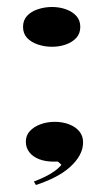

<svg xmlns="http://www.w3.org/2000/svg" viewBox="-20 -448 304 550"><path d="M83 82 77 72Q93 66 108.5 58.5Q124 51 136.5 42Q149 33 156 24L146 15H134Q110 15 92 8Q74 1 64 -12Q54 -25 54 -42Q54 -60 65.5 -72.5Q77 -85 96 -92Q115 -99 137 -99Q159 -99 177.5 -92Q196 -85 207 -72Q218 -59 218 -40Q218 -21 208 -3Q198 15 180 31Q162 47 137.5 59.5Q113 72 83 82ZM129 -428Q150 -428 168.5 -421.5Q187 -415 198.5 -402.5Q210 -390 210 -371Q210 -352 198.5 -339.5Q187 -327 168.5 -320.5Q150 -314 129 -314Q108 -314 88.5 -320.5Q69 -327 57.5 -339.5Q46 -352 46 -371Q46 -390 57.5 -402.5Q69 -415 88.5 -421.5Q108 -428 129 -428Z"/></svg>

Font: Kalnia SemiExpanded Light
Style: Regular
Weight: 300
Width: 6
Designer: Frida Medrano
Foundry: Frida Medrano
Version: Version 1.105